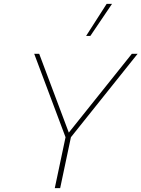

<svg xmlns="http://www.w3.org/2000/svg" viewBox="-20 -979 736 999"><path d="M535 -959H563L450 -792H428ZM321 -265 158 -699H184L338 -289L666 -699H696L349 -265L293 0H265Z"/></svg>

Font: Prompt Thin
Style: Italic
Weight: 250
Italic angle: -12°
Designer: Katatrad Team
Foundry: CadsonDemak
Version: Version 1.001